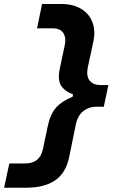

<svg xmlns="http://www.w3.org/2000/svg" viewBox="-73 -794 550 938"><path d="M-53 123 -27.5 4.5H50.5Q121.5 4.5 136.5 -65L160.5 -178.5Q173 -237.5 202 -269.5Q231 -301.5 281.5 -321L284 -332.5Q240.5 -349.5 224 -378Q207.5 -406.5 220 -463L243.5 -574Q251 -609 236.5 -632.2Q222 -655.5 185.5 -655.5H108L132.5 -774.5H225Q284.5 -774.5 323.8 -750.5Q363 -726.5 378.5 -685.5Q394 -644.5 383.5 -592.5Q376.5 -561.5 370 -530.2Q363.5 -499 356.5 -467.5Q347 -421.5 365.2 -400Q383.5 -378.5 417 -378.5H456.5L434 -272.5H395Q361.5 -272.5 334 -251.2Q306.5 -230 297 -184Q289 -144.5 281 -105.2Q273 -66 265 -26.5Q248.5 52 195.8 87.5Q143 123 56 123Z"/></svg>

Font: Commissioner
Style: Bold Italic
Weight: 700
Italic angle: -12°
Designer: Kostas Bartsokas
Foundry: Kostas Bartsokas
Version: Version 1.000; ttfautohint (v1.8.3)